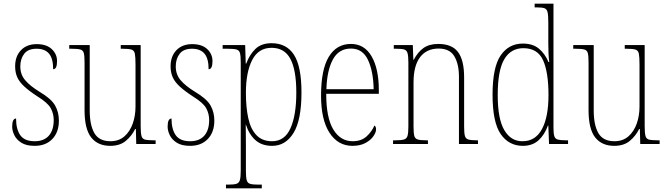

<svg xmlns="http://www.w3.org/2000/svg" viewBox="-20 -780 3612 1040"><path d="M168 10Q122 10 95.5 -7Q69 -24 57.5 -48Q46 -72 46 -94Q46 -138 67 -138Q67 -80 90 -47.5Q113 -15 168 -15Q218 -15 244.5 -45Q271 -75 271 -130Q271 -164 255 -193.5Q239 -223 184 -257Q138 -287 111.5 -311.5Q85 -336 73.5 -361.5Q62 -387 62 -421Q62 -475 93.5 -508Q125 -541 179 -541Q232 -541 260.5 -514Q289 -487 289 -449Q289 -405 268 -405Q268 -463 245.5 -489.5Q223 -516 178 -516Q132 -516 111 -488.5Q90 -461 90 -420Q90 -377 116 -346Q142 -315 194 -283Q258 -245 278.5 -208.5Q299 -172 299 -127Q299 -64 263.5 -27Q228 10 168 10Z M577 10Q510 10 474 -35.5Q438 -81 438 -184V-443Q438 -477 434 -492.5Q430 -508 414.5 -512Q399 -516 366 -516H355V-536H466V-182Q466 -102 491.5 -58.5Q517 -15 578 -15Q624 -15 654 -41.5Q684 -68 699 -110.5Q714 -153 714 -203V-431Q714 -471 710.5 -489Q707 -507 692 -511.5Q677 -516 642 -516H634V-536H742V-99Q742 -62 746 -45Q750 -28 765 -24Q780 -20 812 -20H823V0H718L716 -81H712Q693 -43 661 -16.5Q629 10 577 10Z M1010 10Q964 10 937.5 -7Q911 -24 899.5 -48Q888 -72 888 -94Q888 -138 909 -138Q909 -80 932 -47.5Q955 -15 1010 -15Q1060 -15 1086.5 -45Q1113 -75 1113 -130Q1113 -164 1097 -193.5Q1081 -223 1026 -257Q980 -287 953.5 -311.5Q927 -336 915.5 -361.5Q904 -387 904 -421Q904 -475 935.5 -508Q967 -541 1021 -541Q1074 -541 1102.5 -514Q1131 -487 1131 -449Q1131 -405 1110 -405Q1110 -463 1087.5 -489.5Q1065 -516 1020 -516Q974 -516 953 -488.5Q932 -461 932 -420Q932 -377 958 -346Q984 -315 1036 -283Q1100 -245 1120.5 -208.5Q1141 -172 1141 -127Q1141 -64 1105.5 -27Q1070 10 1010 10Z M1204 240V220H1217Q1247 220 1261 215.5Q1275 211 1279.5 195Q1284 179 1284 143V-441Q1284 -476 1280 -492Q1276 -508 1260.5 -512Q1245 -516 1210 -516H1186V-536H1308L1311 -436H1314Q1331 -483 1363 -514.5Q1395 -546 1451 -546Q1532 -546 1572.5 -483Q1613 -420 1613 -279Q1613 -130 1570 -60Q1527 10 1454 10Q1398 10 1363.5 -21Q1329 -52 1312 -105H1311Q1311 -88 1311.5 -58Q1312 -28 1312 14V143Q1312 179 1316 195Q1320 211 1334 215.5Q1348 220 1378 220H1398V240ZM1454 -15Q1522 -15 1553.5 -85.5Q1585 -156 1585 -278Q1585 -401 1553 -461Q1521 -521 1451 -521Q1380 -521 1346 -455Q1312 -389 1312 -277Q1312 -198 1325 -139Q1338 -80 1369.5 -47.5Q1401 -15 1454 -15Z M1889 10Q1811 10 1765 -60.5Q1719 -131 1719 -262Q1719 -403 1761 -472.5Q1803 -542 1881 -542Q1954 -542 1993 -474.5Q2032 -407 2032 -291V-272H1747Q1747 -142 1785.5 -78.5Q1824 -15 1890 -15Q1937 -15 1965.5 -41Q1994 -67 2008 -100Q2017 -95 2017 -79Q2017 -63 2002.5 -42Q1988 -21 1959.5 -5.5Q1931 10 1889 10ZM2004 -297Q2002 -395 1973 -456Q1944 -517 1881 -517Q1815 -517 1783 -457.5Q1751 -398 1748 -297Z M2109 0V-20H2122Q2154 -20 2168.5 -24.5Q2183 -29 2187.5 -44.5Q2192 -60 2192 -95V-441Q2192 -476 2187.5 -492Q2183 -508 2169 -512Q2155 -516 2125 -516H2113V-536H2216L2219 -456H2221Q2243 -498 2274 -520Q2305 -542 2354 -542Q2428 -542 2461 -498Q2494 -454 2494 -361V-95Q2494 -60 2498 -44.5Q2502 -29 2516.5 -24.5Q2531 -20 2562 -20H2569V0H2466V-364Q2466 -433 2441 -475Q2416 -517 2356 -517Q2291 -517 2255.5 -470.5Q2220 -424 2220 -333V-95Q2220 -60 2224 -44.5Q2228 -29 2242.5 -24.5Q2257 -20 2289 -20H2298V0Z M2812 10Q2736 10 2692 -54Q2648 -118 2648 -267Q2648 -416 2692 -480Q2736 -544 2812 -544Q2866 -544 2899 -516.5Q2932 -489 2951 -444H2955Q2952 -468 2951 -493.5Q2950 -519 2950 -544V-658Q2950 -697 2946 -714Q2942 -731 2929 -735.5Q2916 -740 2887 -740H2876V-760H2978V-88Q2978 -57 2982.5 -42.5Q2987 -28 3001.5 -24Q3016 -20 3046 -20H3057V0H2954L2950 -100H2948Q2930 -50 2897 -20Q2864 10 2812 10ZM2811 -15Q2880 -15 2915.5 -80.5Q2951 -146 2951 -265Q2951 -389 2921.5 -454Q2892 -519 2815 -519Q2747 -519 2711.5 -459Q2676 -399 2676 -265Q2676 -135 2712 -74.5Q2748 -14 2811 -15Z M3307 10Q3240 10 3204 -35.5Q3168 -81 3168 -184V-443Q3168 -477 3164 -492.5Q3160 -508 3144.5 -512Q3129 -516 3096 -516H3085V-536H3196V-182Q3196 -102 3221.5 -58.5Q3247 -15 3308 -15Q3354 -15 3384 -41.5Q3414 -68 3429 -110.5Q3444 -153 3444 -203V-431Q3444 -471 3440.5 -489Q3437 -507 3422 -511.5Q3407 -516 3372 -516H3364V-536H3472V-99Q3472 -62 3476 -45Q3480 -28 3495 -24Q3510 -20 3542 -20H3553V0H3448L3446 -81H3442Q3423 -43 3391 -16.5Q3359 10 3307 10Z"/></svg>

Font: Noto Serif Ethiopic Condensed Thin
Style: Regular
Weight: 100
Width: 3
Designer: Monotype Design Team
Foundry: Monotype Imaging Inc.
Version: Version 2.102; ttfautohint (v1.8.4.7-5d5b)